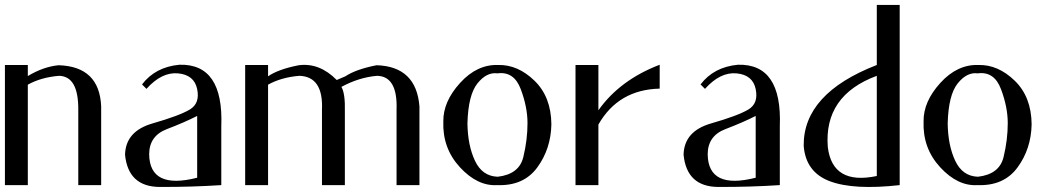

<svg xmlns="http://www.w3.org/2000/svg" viewBox="-20 -752 4309 780"><path d="M93 -443C135 -468.3 176.7 -483 218 -487C328.7 -483.7 386.3 -428 391 -320V0H298V-306C298.7 -396.7 272.7 -442.7 220 -444C171.3 -440 129 -428 93 -408V0H0V-488H93Z M557 -409C593 -456.3 643.7 -483 709 -489C829 -492.3 885.7 -409 879 -239V0C798.3 5.3 715.2 7.8 629.5 7.5C543.8 7.2 496.7 -36.3 488 -123C489.3 -187 526.5 -229.5 599.5 -250.5C672.5 -271.5 723 -290.3 751 -307C779 -323.7 789 -351.3 781 -390C773 -428.7 747 -450 703 -454C659 -458 616.3 -437 575 -391ZM781 -30V-281C747 -263.7 706 -245.8 658 -227.5C610 -209.2 586 -175 586 -125C587.3 -29 652.3 2.7 781 -30Z M1383 -442C1412.3 -461.3 1454.7 -476.3 1510 -487C1617.3 -483.7 1675.3 -428 1684 -320V0H1591V-306C1594.3 -396.7 1568 -442.7 1512 -444C1463.3 -440 1415 -425 1367 -399C1377.7 -381 1382.3 -347 1381 -297V0H1288V-306C1292 -396 1261.3 -442 1196 -444C1147.3 -440 1105 -428 1069 -408V0H976V-488H1069V-442C1097 -461.3 1138.7 -476.3 1194 -487C1250 -494.3 1301.3 -474.3 1348 -427Z M1849 -415C1895 -465.7 1946.7 -490 2004 -488C2056.7 -489.3 2105.7 -468.2 2151 -424.5C2196.3 -380.8 2219.3 -321.7 2220 -247C2218.7 -180.3 2199.5 -121.8 2162.5 -71.5C2125.5 -21.2 2071.3 2.7 2000 0C1946.7 3.3 1896.2 -20.8 1848.5 -72.5C1800.8 -124.2 1778.3 -186.3 1781 -259C1780.3 -312.3 1803 -364.3 1849 -415ZM2123 -252C2123 -295.3 2113.8 -341.3 2095.5 -390C2077.2 -438.7 2045.7 -460 2001 -454C1971.7 -458 1944.5 -444.3 1919.5 -413C1894.5 -381.7 1881 -327.7 1879 -251C1879.7 -191.7 1889.8 -141 1909.5 -99C1929.2 -57 1960 -35.3 2002 -34C2060 -40.7 2094.7 -67.3 2106 -114C2117.3 -160.7 2123 -206.7 2123 -252Z M2318 -488H2411V-304C2469 -386 2552 -447.7 2660 -489V-392C2548 -389.3 2465 -340.7 2411 -246V0H2318Z M2826 -409C2862 -456.3 2912.7 -483 2978 -489C3098 -492.3 3154.7 -409 3148 -239V0C3067.3 5.3 2984.2 7.8 2898.5 7.5C2812.8 7.2 2765.7 -36.3 2757 -123C2758.3 -187 2795.5 -229.5 2868.5 -250.5C2941.5 -271.5 2992 -290.3 3020 -307C3048 -323.7 3058 -351.3 3050 -390C3042 -428.7 3016 -450 2972 -454C2928 -458 2885.3 -437 2844 -391ZM3050 -30V-281C3016 -263.7 2975 -245.8 2927 -227.5C2879 -209.2 2855 -175 2855 -125C2856.3 -29 2921.3 2.7 3050 -30Z M3542 -732H3635V0C3510.3 14 3415.5 8.7 3350.5 -16C3285.5 -40.7 3250.3 -88.7 3245 -160C3243.7 -301.3 3342.7 -410.7 3542 -488ZM3542 -37V-444C3398 -390.7 3331.7 -294 3343 -154C3355.7 -50.7 3422 -11.7 3542 -37Z M3800 -415C3846 -465.7 3897.7 -490 3955 -488C4007.7 -489.3 4056.7 -468.2 4102 -424.5C4147.3 -380.8 4170.3 -321.7 4171 -247C4169.7 -180.3 4150.5 -121.8 4113.5 -71.5C4076.5 -21.2 4022.3 2.7 3951 0C3897.7 3.3 3847.2 -20.8 3799.5 -72.5C3751.8 -124.2 3729.3 -186.3 3732 -259C3731.3 -312.3 3754 -364.3 3800 -415ZM4074 -252C4074 -295.3 4064.8 -341.3 4046.5 -390C4028.2 -438.7 3996.7 -460 3952 -454C3922.7 -458 3895.5 -444.3 3870.5 -413C3845.5 -381.7 3832 -327.7 3830 -251C3830.7 -191.7 3840.8 -141 3860.5 -99C3880.2 -57 3911 -35.3 3953 -34C4011 -40.7 4045.7 -67.3 4057 -114C4068.3 -160.7 4074 -206.7 4074 -252Z"/></svg>

Font: Neocyr
Style: Regular
Weight: 400
Designer: Viktar Palstsiuk <vipals@gmail.com>
Version: 1.00